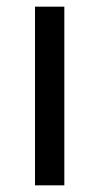

<svg xmlns="http://www.w3.org/2000/svg" viewBox="-20 -556 298 576"><path d="M173 0H85V-536H173Z"/></svg>

Font: Noto Sans Masaram Gondi
Style: Regular
Weight: 400
Designer: Ek Type & Mukund Gokhale
Foundry: Ek Type
Version: Version 1.004; ttfautohint (v1.8.4.7-5d5b)